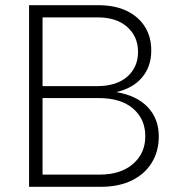

<svg xmlns="http://www.w3.org/2000/svg" viewBox="-20 -720 693 740"><path d="M92 0V-700H358Q423 -700 468.5 -678Q514 -656 538.5 -617Q563 -578 563 -525Q563 -464 528 -422Q493 -380 428 -365Q507 -352 549.5 -307Q592 -262 592 -194Q592 -137 565 -93Q538 -49 488 -24.5Q438 0 368 0ZM144 -388H353Q429 -388 470.5 -424.5Q512 -461 512 -520Q512 -579 470.5 -616Q429 -653 356 -653H144ZM144 -47H364Q445 -47 492.5 -88Q540 -129 540 -195Q540 -261 493 -301.5Q446 -342 361 -342H144Z"/></svg>

Font: Red Hat Text VF
Style: Regular
Weight: 300
Designer: Pentagram, MCKL
Foundry: Pentagram, MCKL
Version: Version 1.023